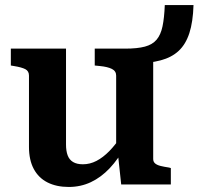

<svg xmlns="http://www.w3.org/2000/svg" viewBox="-20 -732 788 762"><path d="M242 -539V-158Q242 -133 248.5 -115.5Q255 -98 270 -89Q285 -80 309 -80Q337 -80 363 -93.5Q389 -107 414 -132.5Q439 -158 464 -196L477 -152Q450 -101 415.5 -64.5Q381 -28 340.5 -9Q300 10 253 10Q204 10 168.5 -8Q133 -26 114 -61.5Q95 -97 95 -149V-432Q95 -450 80.5 -457.5Q66 -465 35 -470L23 -472V-539ZM477 -539Q525 -539 555 -547Q585 -555 601.5 -574.5Q618 -594 625 -627.5Q632 -661 634 -712H748Q746 -645 731.5 -600.5Q717 -556 689 -530Q661 -504 617.5 -492.5Q574 -481 514 -479L588 -510V-101Q588 -90 595.5 -83.5Q603 -77 617 -73.5Q631 -70 651 -67L658 -65V0H461L448 -121L441 -127V-432Q441 -450 424 -458.5Q407 -467 376 -470L356 -472V-539Z"/></svg>

Font: Roboto Serif 20pt SemiBold
Style: Regular
Weight: 600
Version: Version 1.008